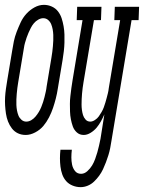

<svg xmlns="http://www.w3.org/2000/svg" viewBox="-38 -548 592 791"><path d="M68 8Q50 8 35.5 1Q21 -6 11 -19Q1 -32 -5 -47.5Q-11 -63 -13.5 -80Q-16 -97 -17 -114Q-18 -131 -17 -148Q-16 -165 -13.5 -182.5Q-11 -200 -8 -218L12 -338Q15 -358 19 -377.5Q23 -397 30.5 -416.5Q38 -436 47 -455.5Q56 -475 70.5 -491Q85 -507 104 -517.5Q123 -528 143 -528Q160 -528 175.5 -521Q191 -514 201 -501Q211 -488 216 -472.5Q221 -457 224 -440Q227 -423 227.5 -406Q228 -389 227.5 -372Q227 -355 225 -337.5Q223 -320 220 -302L200 -182Q197 -162 192 -142.5Q187 -123 180.5 -103.5Q174 -84 164 -64.5Q154 -45 140.5 -29Q127 -13 107 -2.5Q87 8 68 8ZM70 -47Q81 -47 91 -53Q101 -59 108.5 -68Q116 -77 122 -87Q128 -97 132 -107Q136 -117 139.5 -127.5Q143 -138 145.5 -148.5Q148 -159 150.5 -170Q153 -181 154 -191L174 -311Q176 -323 177.5 -334.5Q179 -346 180 -358Q181 -370 181.5 -381.5Q182 -393 181.5 -404.5Q181 -416 179 -427Q177 -438 173 -448Q169 -458 160.5 -465.5Q152 -473 140 -473Q130 -473 119.5 -467Q109 -461 101.5 -452Q94 -443 89 -433Q84 -423 79.5 -413Q75 -403 71.5 -392.5Q68 -382 65 -371.5Q62 -361 60.5 -350Q59 -339 57 -329L37 -209Q35 -197 33.5 -185.5Q32 -174 31 -162Q30 -150 29.5 -138.5Q29 -127 29.5 -115.5Q30 -104 32 -93Q34 -82 38 -72Q42 -62 50.5 -54.5Q59 -47 70 -47ZM294 223Q277 223 261 216.5Q245 210 234.5 198Q224 186 218.5 170.5Q213 155 211 138Q209 121 209 104Q209 87 211 69H258Q256 85 256 100.5Q256 116 259 130.5Q262 145 271 156.5Q280 168 296 168Q310 168 322 157Q334 146 341.5 133.5Q349 121 354 107Q359 93 363 79.5Q367 66 370 52Q373 38 376 24L392 -77Q386 -63 378 -48.5Q370 -34 360 -22Q350 -10 335.5 -1Q321 8 307 8Q290 8 278.5 -2.5Q267 -13 262 -27Q257 -41 254 -56.5Q251 -72 250.5 -88Q250 -104 250 -120Q250 -136 252 -152.5Q254 -169 256 -185Q258 -201 261 -218L302 -465H278L280 -520H380L378 -465H349L306 -209Q304 -197 302.5 -185.5Q301 -174 300 -162.5Q299 -151 298.5 -140Q298 -129 298 -117.5Q298 -106 299.5 -95Q301 -84 304 -74Q307 -64 314.5 -55.5Q322 -47 334 -47Q343 -47 353 -53.5Q363 -60 369 -68.5Q375 -77 380.5 -86.5Q386 -96 389.5 -105.5Q393 -115 396 -125Q399 -135 401.5 -144.5Q404 -154 406.5 -164Q409 -174 410 -184L457 -465H433L435 -520H535L533 -465H504L421 33Q419 47 416 62Q413 77 408.5 91.5Q404 106 398.5 120.5Q393 135 386.5 149Q380 163 370.5 176Q361 189 349.5 200Q338 211 323.5 217Q309 223 294 223Z"/></svg>

Font: Iosevka Curly Slab Light
Style: Italic
Weight: 300
Italic angle: -9°
Monospace: yes
Designer: Belleve Invis
Foundry: Belleve Invis
Version: Version 22.1.2; ttfautohint (v1.8.4)